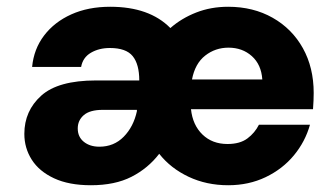

<svg xmlns="http://www.w3.org/2000/svg" viewBox="-20 -536 993 568"><path d="M249 12Q184 12 140 -8.5Q96 -29 74 -63.5Q52 -98 52 -140Q52 -208 102 -253Q152 -298 264 -298H392Q392 -346 372.5 -370Q353 -394 305 -394Q273 -394 249 -380Q225 -366 220 -338H75Q80 -391 110.5 -431Q141 -471 191 -493.5Q241 -516 306 -516Q422 -516 484 -453Q517 -482 560.5 -499Q604 -516 655 -516Q729 -516 786.5 -483.5Q844 -451 876 -393.5Q908 -336 908 -261Q908 -251 907.5 -238.5Q907 -226 906 -213H545Q550 -166 579 -138Q608 -110 653 -110Q690 -110 712 -126.5Q734 -143 746 -167H897Q883 -117 849.5 -76.5Q816 -36 766 -12Q716 12 655 12Q591 12 538 -13Q485 -38 451 -81Q418 -38 369 -13Q320 12 249 12ZM548 -301H756Q753 -345 725 -370Q697 -395 656 -395Q617 -395 587 -371.5Q557 -348 548 -301ZM274 -102Q317 -102 346 -131.5Q375 -161 385 -207V-211H284Q246 -211 228 -195.5Q210 -180 210 -156Q210 -131 228 -116.5Q246 -102 274 -102Z"/></svg>

Font: DM Sans Black
Style: Regular
Weight: 900
Designer: Colophon Foundry, Jonny Pinhorn
Foundry: Colophon Foundry
Version: Version 4.004; ttfautohint (v1.8.4.7-5d5b)